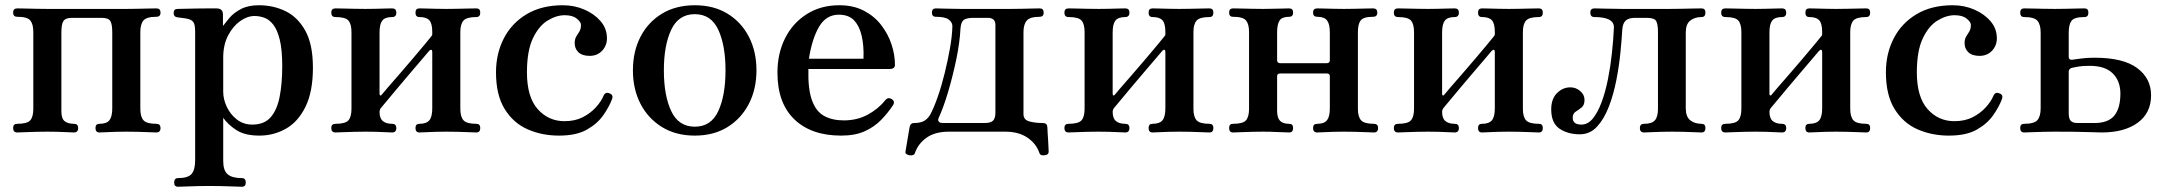

<svg xmlns="http://www.w3.org/2000/svg" viewBox="-20 -505 8261 732"><path d="M46 0Q30 0 30 -17Q30 -33 46 -33Q84 -33 95.5 -46.5Q107 -60 107 -90V-383Q107 -413 95.5 -427Q84 -441 46 -441Q30 -441 30 -457Q30 -473 46 -473Q53 -473 74 -472.5Q95 -472 119.5 -471.5Q144 -471 161 -471H461Q479 -471 503 -471.5Q527 -472 548 -472.5Q569 -473 576 -473Q592 -473 592 -457Q592 -441 576 -441Q539 -441 527 -427Q515 -413 515 -383V-90Q515 -60 527 -46.5Q539 -33 576 -33Q592 -33 592 -17Q592 0 576 0Q569 0 548 -1Q527 -2 503 -2.5Q479 -3 461 -3Q444 -3 423 -2.5Q402 -2 384.5 -1Q367 0 359 0Q344 0 344 -17Q344 -33 359 -33Q387 -33 397.5 -47Q408 -61 408 -92V-381Q408 -413 400.5 -425Q393 -437 367 -437H255Q230 -437 222 -425Q214 -413 214 -381V-80Q214 -53 226.5 -43Q239 -33 262 -33Q278 -33 278 -17Q278 0 262 0Q255 0 237.5 -1Q220 -2 199.5 -2.5Q179 -3 161 -3Q144 -3 119.5 -2.5Q95 -2 74 -1Q53 0 46 0Z M659 207Q644 207 644 191Q644 174 659 174Q697 174 710.5 158Q724 142 724 106V-384Q724 -412 717 -421Q710 -430 696 -433Q689 -435 675.5 -436.5Q662 -438 656 -439Q642 -441 642 -455Q642 -471 657 -471Q660 -471 681 -471.5Q702 -472 728.5 -472.5Q755 -473 777 -473Q799 -473 805 -473Q830 -473 830 -450V-406Q839 -418 855 -437Q871 -456 898.5 -470.5Q926 -485 967 -485Q1022 -485 1068.5 -462.5Q1115 -440 1144 -388Q1173 -336 1173 -247Q1173 -155 1144.5 -97.5Q1116 -40 1069.5 -14Q1023 12 969 12Q913 12 880.5 -9.5Q848 -31 831 -56V109Q831 145 848 159.5Q865 174 902 174Q917 174 917 191Q917 207 902 207Q895 207 871.5 206Q848 205 821.5 204.5Q795 204 777 204Q760 204 735 204.5Q710 205 688.5 206Q667 207 659 207ZM942 -30Q987 -30 1011.5 -57.5Q1036 -85 1046 -135.5Q1056 -186 1056 -253Q1056 -316 1046.5 -354Q1037 -392 1021.5 -411.5Q1006 -431 987.5 -437.5Q969 -444 950 -444Q923 -444 895.5 -424.5Q868 -405 849.5 -369.5Q831 -334 831 -285V-155Q831 -127 844.5 -98Q858 -69 883 -49.5Q908 -30 942 -30Z M1259 0Q1243 0 1243 -17Q1243 -33 1259 -33Q1297 -33 1308.5 -46.5Q1320 -60 1320 -90V-383Q1320 -413 1308.5 -426.5Q1297 -440 1259 -440Q1243 -440 1243 -457Q1243 -473 1259 -473Q1266 -473 1287 -472.5Q1308 -472 1332.5 -471.5Q1357 -471 1374 -471Q1392 -471 1412.5 -471.5Q1433 -472 1450.5 -472.5Q1468 -473 1475 -473Q1491 -473 1491 -457Q1491 -440 1475 -440Q1448 -440 1437.5 -426.5Q1427 -413 1427 -381V-148Q1427 -142 1430 -141Q1433 -140 1437 -146Q1441 -151 1459 -172Q1477 -193 1503 -222.5Q1529 -252 1554.5 -282.5Q1580 -313 1599.5 -336Q1619 -359 1624 -366Q1626 -368 1627 -370Q1628 -372 1628 -376V-383Q1628 -415 1617 -427.5Q1606 -440 1579 -440Q1564 -440 1564 -457Q1564 -473 1579 -473Q1587 -473 1604.5 -472.5Q1622 -472 1643 -471.5Q1664 -471 1681 -471Q1699 -471 1723 -471.5Q1747 -472 1768 -472.5Q1789 -473 1796 -473Q1811 -473 1811 -457Q1811 -440 1796 -440Q1759 -440 1747 -426.5Q1735 -413 1735 -383V-90Q1735 -60 1747 -46.5Q1759 -33 1796 -33Q1811 -33 1811 -17Q1811 0 1796 0Q1789 0 1768 -1Q1747 -2 1723 -2.5Q1699 -3 1681 -3Q1664 -3 1643 -2.5Q1622 -2 1604.5 -1Q1587 0 1579 0Q1564 0 1564 -17Q1564 -33 1579 -33Q1606 -33 1617 -46.5Q1628 -60 1628 -92V-307Q1628 -314 1624.5 -315Q1621 -316 1616 -311Q1610 -304 1591.5 -282Q1573 -260 1547.5 -230.5Q1522 -201 1497.5 -171.5Q1473 -142 1455 -120.5Q1437 -99 1432 -93Q1429 -89 1428 -85Q1427 -81 1427 -79Q1427 -54 1439.5 -43.5Q1452 -33 1475 -33Q1491 -33 1491 -17Q1491 0 1475 0Q1468 0 1450.5 -1Q1433 -2 1412.5 -2.5Q1392 -3 1374 -3Q1357 -3 1332.5 -2.5Q1308 -2 1287 -1Q1266 0 1259 0Z M2111 12Q2046 12 1991.5 -12Q1937 -36 1904 -89.5Q1871 -143 1871 -229Q1871 -301 1901 -359Q1931 -417 1988 -451Q2045 -485 2126 -485Q2170 -485 2208 -468.5Q2246 -452 2270 -424Q2294 -396 2294 -359Q2294 -331 2275.5 -311.5Q2257 -292 2228 -292Q2199 -292 2184.5 -306.5Q2170 -321 2171 -344Q2172 -358 2177.5 -366.5Q2183 -375 2189 -385Q2195 -395 2195 -410Q2195 -421 2179 -434Q2163 -447 2133 -447Q2101 -447 2067.5 -426.5Q2034 -406 2011.5 -358.5Q1989 -311 1989 -229Q1989 -135 2030 -89Q2071 -43 2132 -43Q2172 -43 2201.5 -58Q2231 -73 2251.5 -95.5Q2272 -118 2281 -140Q2288 -156 2304 -149Q2320 -143 2313 -126Q2302 -97 2279.5 -65Q2257 -33 2217 -10.5Q2177 12 2111 12Z M2629 12Q2557 12 2504 -20.5Q2451 -53 2422 -109Q2393 -165 2393 -237Q2393 -309 2422 -365Q2451 -421 2504 -453Q2557 -485 2629 -485Q2701 -485 2753.5 -453Q2806 -421 2835 -365Q2864 -309 2864 -237Q2864 -165 2835 -109Q2806 -53 2753.5 -20.5Q2701 12 2629 12ZM2629 -22Q2691 -22 2718.5 -81.5Q2746 -141 2746 -237Q2746 -332 2718.5 -391.5Q2691 -451 2629 -451Q2567 -451 2539 -391.5Q2511 -332 2511 -237Q2511 -141 2539 -81.5Q2567 -22 2629 -22Z M3187 12Q3073 12 3008.5 -50Q2944 -112 2944 -228Q2944 -301 2973 -359Q3002 -417 3055.5 -451Q3109 -485 3180 -485Q3234 -485 3274 -464Q3314 -443 3340 -409Q3366 -375 3379 -335.5Q3392 -296 3392 -258Q3392 -242 3372 -242H3062Q3060 -166 3075.5 -123Q3091 -80 3122 -63Q3153 -46 3197 -46Q3248 -46 3288.5 -68Q3329 -90 3355 -123Q3366 -136 3380 -127Q3394 -118 3384 -103Q3364 -73 3338.5 -47Q3313 -21 3276.5 -4.5Q3240 12 3187 12ZM3064 -281H3272Q3274 -329 3265.5 -367Q3257 -405 3236.5 -427Q3216 -449 3178 -449Q3130 -449 3103 -403.5Q3076 -358 3064 -281Z M3448 87Q3441 86 3436 82.5Q3431 79 3432 74Q3433 70 3436 50Q3439 30 3443 8Q3447 -14 3448 -21Q3451 -36 3465 -36Q3490 -36 3504 -44.5Q3518 -53 3527 -69Q3540 -93 3554.5 -134Q3569 -175 3581 -223.5Q3593 -272 3601.5 -319.5Q3610 -367 3611 -405Q3611 -420 3597 -430.5Q3583 -441 3548 -441Q3533 -441 3533 -457Q3533 -473 3548 -473Q3559 -473 3586 -472Q3613 -471 3644 -471H3831Q3851 -471 3874.5 -471.5Q3898 -472 3917.5 -472.5Q3937 -473 3944 -473Q3959 -473 3959 -457Q3959 -441 3944 -441Q3907 -441 3894.5 -426.5Q3882 -412 3882 -382V-70Q3882 -48 3904.5 -42Q3927 -36 3956 -36Q3972 -36 3973 -21Q3973 -15 3974 -0.5Q3975 14 3976 30.5Q3977 47 3977.5 59.5Q3978 72 3978 74Q3978 85 3963 87Q3946 89 3943 79Q3931 43 3897.5 20Q3864 -3 3813 -3H3597Q3545 -3 3512.5 20Q3480 43 3468 79Q3465 89 3448 87ZM3574 -36H3733Q3757 -36 3766 -45Q3775 -54 3775 -76V-410Q3775 -437 3746 -437H3692Q3666 -437 3655 -429.5Q3644 -422 3642 -398Q3639 -341 3625.5 -277Q3612 -213 3594.5 -154Q3577 -95 3558 -54Q3555 -46 3559.5 -41Q3564 -36 3574 -36Z M4054 0Q4038 0 4038 -17Q4038 -33 4054 -33Q4092 -33 4103.5 -46.5Q4115 -60 4115 -90V-383Q4115 -413 4103.5 -426.5Q4092 -440 4054 -440Q4038 -440 4038 -457Q4038 -473 4054 -473Q4061 -473 4082 -472.5Q4103 -472 4127.5 -471.5Q4152 -471 4169 -471Q4187 -471 4207.5 -471.5Q4228 -472 4245.5 -472.5Q4263 -473 4270 -473Q4286 -473 4286 -457Q4286 -440 4270 -440Q4243 -440 4232.5 -426.5Q4222 -413 4222 -381V-148Q4222 -142 4225 -141Q4228 -140 4232 -146Q4236 -151 4254 -172Q4272 -193 4298 -222.5Q4324 -252 4349.5 -282.5Q4375 -313 4394.5 -336Q4414 -359 4419 -366Q4421 -368 4422 -370Q4423 -372 4423 -376V-383Q4423 -415 4412 -427.5Q4401 -440 4374 -440Q4359 -440 4359 -457Q4359 -473 4374 -473Q4382 -473 4399.5 -472.5Q4417 -472 4438 -471.5Q4459 -471 4476 -471Q4494 -471 4518 -471.5Q4542 -472 4563 -472.5Q4584 -473 4591 -473Q4606 -473 4606 -457Q4606 -440 4591 -440Q4554 -440 4542 -426.5Q4530 -413 4530 -383V-90Q4530 -60 4542 -46.5Q4554 -33 4591 -33Q4606 -33 4606 -17Q4606 0 4591 0Q4584 0 4563 -1Q4542 -2 4518 -2.5Q4494 -3 4476 -3Q4459 -3 4438 -2.5Q4417 -2 4399.5 -1Q4382 0 4374 0Q4359 0 4359 -17Q4359 -33 4374 -33Q4401 -33 4412 -46.5Q4423 -60 4423 -92V-307Q4423 -314 4419.5 -315Q4416 -316 4411 -311Q4405 -304 4386.5 -282Q4368 -260 4342.5 -230.5Q4317 -201 4292.5 -171.5Q4268 -142 4250 -120.5Q4232 -99 4227 -93Q4224 -89 4223 -85Q4222 -81 4222 -79Q4222 -54 4234.5 -43.5Q4247 -33 4270 -33Q4286 -33 4286 -17Q4286 0 4270 0Q4263 0 4245.5 -1Q4228 -2 4207.5 -2.5Q4187 -3 4169 -3Q4152 -3 4127.5 -2.5Q4103 -2 4082 -1Q4061 0 4054 0Z M4681 0Q4666 0 4666 -17Q4666 -33 4681 -33Q4719 -33 4730.5 -46.5Q4742 -60 4742 -90V-383Q4742 -413 4730.5 -427Q4719 -441 4681 -441Q4666 -441 4666 -457Q4666 -473 4681 -473Q4689 -473 4709.5 -472.5Q4730 -472 4754.5 -471.5Q4779 -471 4796 -471Q4822 -471 4853 -472Q4884 -473 4895 -473Q4910 -473 4910 -457Q4910 -441 4895 -441Q4868 -441 4858.5 -427Q4849 -413 4849 -381V-275Q4849 -264 4862 -264H5037Q5050 -264 5050 -275V-381Q5050 -413 5039.5 -427Q5029 -441 5002 -441Q4986 -441 4986 -457Q4986 -473 5002 -473Q5009 -473 5026.5 -472.5Q5044 -472 5065 -471.5Q5086 -471 5103 -471Q5121 -471 5144.5 -471.5Q5168 -472 5188 -472.5Q5208 -473 5215 -473Q5231 -473 5231 -457Q5231 -441 5215 -441Q5178 -441 5167.5 -427Q5157 -413 5157 -383V-90Q5157 -60 5169 -46.5Q5181 -33 5218 -33Q5234 -33 5234 -17Q5234 0 5218 0Q5211 0 5190 -1Q5169 -2 5145 -2.5Q5121 -3 5103 -3Q5086 -3 5065 -2.5Q5044 -2 5026.5 -1Q5009 0 5002 0Q4986 0 4986 -17Q4986 -33 5002 -33Q5029 -33 5039.5 -47Q5050 -61 5050 -92V-215Q5050 -225 5037 -225H4862Q4849 -225 4849 -215V-83Q4849 -56 4860 -44.5Q4871 -33 4895 -33Q4910 -33 4910 -17Q4910 0 4895 0Q4884 0 4853 -1.5Q4822 -3 4796 -3Q4779 -3 4754.5 -2.5Q4730 -2 4709.5 -1Q4689 0 4681 0Z M5310 0Q5294 0 5294 -17Q5294 -33 5310 -33Q5348 -33 5359.5 -46.5Q5371 -60 5371 -90V-383Q5371 -413 5359.5 -426.5Q5348 -440 5310 -440Q5294 -440 5294 -457Q5294 -473 5310 -473Q5317 -473 5338 -472.5Q5359 -472 5383.5 -471.5Q5408 -471 5425 -471Q5443 -471 5463.5 -471.5Q5484 -472 5501.5 -472.5Q5519 -473 5526 -473Q5542 -473 5542 -457Q5542 -440 5526 -440Q5499 -440 5488.5 -426.5Q5478 -413 5478 -381V-148Q5478 -142 5481 -141Q5484 -140 5488 -146Q5492 -151 5510 -172Q5528 -193 5554 -222.5Q5580 -252 5605.5 -282.5Q5631 -313 5650.5 -336Q5670 -359 5675 -366Q5677 -368 5678 -370Q5679 -372 5679 -376V-383Q5679 -415 5668 -427.5Q5657 -440 5630 -440Q5615 -440 5615 -457Q5615 -473 5630 -473Q5638 -473 5655.5 -472.5Q5673 -472 5694 -471.5Q5715 -471 5732 -471Q5750 -471 5774 -471.5Q5798 -472 5819 -472.5Q5840 -473 5847 -473Q5862 -473 5862 -457Q5862 -440 5847 -440Q5810 -440 5798 -426.5Q5786 -413 5786 -383V-90Q5786 -60 5798 -46.5Q5810 -33 5847 -33Q5862 -33 5862 -17Q5862 0 5847 0Q5840 0 5819 -1Q5798 -2 5774 -2.5Q5750 -3 5732 -3Q5715 -3 5694 -2.5Q5673 -2 5655.5 -1Q5638 0 5630 0Q5615 0 5615 -17Q5615 -33 5630 -33Q5657 -33 5668 -46.5Q5679 -60 5679 -92V-307Q5679 -314 5675.5 -315Q5672 -316 5667 -311Q5661 -304 5642.5 -282Q5624 -260 5598.5 -230.5Q5573 -201 5548.5 -171.5Q5524 -142 5506 -120.5Q5488 -99 5483 -93Q5480 -89 5479 -85Q5478 -81 5478 -79Q5478 -54 5490.5 -43.5Q5503 -33 5526 -33Q5542 -33 5542 -17Q5542 0 5526 0Q5519 0 5501.5 -1Q5484 -2 5463.5 -2.5Q5443 -3 5425 -3Q5408 -3 5383.5 -2.5Q5359 -2 5338 -1Q5317 0 5310 0Z M6003 7Q5957 7 5925.5 -14.5Q5894 -36 5894 -88Q5894 -128 5916 -150Q5938 -172 5967 -172Q5988 -172 6004.5 -158Q6021 -144 6021 -124Q6021 -104 6009.5 -95Q5998 -86 5987 -79Q5976 -72 5976 -56Q5976 -30 6009 -30Q6034 -30 6053 -53.5Q6072 -77 6086.5 -116.5Q6101 -156 6110.5 -204Q6120 -252 6125.5 -303Q6131 -354 6133 -399Q6135 -440 6059 -440Q6043 -440 6043 -457Q6043 -473 6059 -473Q6070 -473 6102.5 -472Q6135 -471 6166 -471H6345Q6363 -471 6388.5 -471.5Q6414 -472 6437 -472.5Q6460 -473 6467 -473Q6482 -473 6482 -457Q6482 -440 6467 -440Q6441 -440 6424 -426.5Q6407 -413 6407 -381V-92Q6407 -60 6424 -46.5Q6441 -33 6467 -33Q6482 -33 6482 -17Q6482 0 6467 0Q6460 0 6439.5 -1Q6419 -2 6395.5 -2.5Q6372 -3 6355 -3Q6338 -3 6315.5 -2.5Q6293 -2 6274 -1Q6255 0 6248 0Q6232 0 6232 -17Q6232 -33 6248 -33Q6278 -33 6289.5 -46.5Q6301 -60 6301 -90V-383Q6301 -413 6294 -425Q6287 -437 6258 -437H6214Q6190 -437 6178.5 -427Q6167 -417 6165 -393Q6163 -357 6158 -306Q6153 -255 6142.5 -200.5Q6132 -146 6114 -99Q6096 -52 6069 -22.5Q6042 7 6003 7Z M6558 0Q6542 0 6542 -17Q6542 -33 6558 -33Q6596 -33 6607.5 -46.5Q6619 -60 6619 -90V-383Q6619 -413 6607.5 -426.5Q6596 -440 6558 -440Q6542 -440 6542 -457Q6542 -473 6558 -473Q6565 -473 6586 -472.5Q6607 -472 6631.5 -471.5Q6656 -471 6673 -471Q6691 -471 6711.5 -471.5Q6732 -472 6749.5 -472.5Q6767 -473 6774 -473Q6790 -473 6790 -457Q6790 -440 6774 -440Q6747 -440 6736.5 -426.5Q6726 -413 6726 -381V-148Q6726 -142 6729 -141Q6732 -140 6736 -146Q6740 -151 6758 -172Q6776 -193 6802 -222.5Q6828 -252 6853.5 -282.5Q6879 -313 6898.5 -336Q6918 -359 6923 -366Q6925 -368 6926 -370Q6927 -372 6927 -376V-383Q6927 -415 6916 -427.5Q6905 -440 6878 -440Q6863 -440 6863 -457Q6863 -473 6878 -473Q6886 -473 6903.5 -472.5Q6921 -472 6942 -471.5Q6963 -471 6980 -471Q6998 -471 7022 -471.5Q7046 -472 7067 -472.5Q7088 -473 7095 -473Q7110 -473 7110 -457Q7110 -440 7095 -440Q7058 -440 7046 -426.5Q7034 -413 7034 -383V-90Q7034 -60 7046 -46.5Q7058 -33 7095 -33Q7110 -33 7110 -17Q7110 0 7095 0Q7088 0 7067 -1Q7046 -2 7022 -2.5Q6998 -3 6980 -3Q6963 -3 6942 -2.5Q6921 -2 6903.5 -1Q6886 0 6878 0Q6863 0 6863 -17Q6863 -33 6878 -33Q6905 -33 6916 -46.5Q6927 -60 6927 -92V-307Q6927 -314 6923.5 -315Q6920 -316 6915 -311Q6909 -304 6890.5 -282Q6872 -260 6846.5 -230.5Q6821 -201 6796.5 -171.5Q6772 -142 6754 -120.5Q6736 -99 6731 -93Q6728 -89 6727 -85Q6726 -81 6726 -79Q6726 -54 6738.5 -43.5Q6751 -33 6774 -33Q6790 -33 6790 -17Q6790 0 6774 0Q6767 0 6749.5 -1Q6732 -2 6711.5 -2.5Q6691 -3 6673 -3Q6656 -3 6631.5 -2.5Q6607 -2 6586 -1Q6565 0 6558 0Z M7410 12Q7345 12 7290.5 -12Q7236 -36 7203 -89.5Q7170 -143 7170 -229Q7170 -301 7200 -359Q7230 -417 7287 -451Q7344 -485 7425 -485Q7469 -485 7507 -468.5Q7545 -452 7569 -424Q7593 -396 7593 -359Q7593 -331 7574.5 -311.5Q7556 -292 7527 -292Q7498 -292 7483.5 -306.5Q7469 -321 7470 -344Q7471 -358 7476.5 -366.5Q7482 -375 7488 -385Q7494 -395 7494 -410Q7494 -421 7478 -434Q7462 -447 7432 -447Q7400 -447 7366.5 -426.5Q7333 -406 7310.5 -358.5Q7288 -311 7288 -229Q7288 -135 7329 -89Q7370 -43 7431 -43Q7471 -43 7500.5 -58Q7530 -73 7550.5 -95.5Q7571 -118 7580 -140Q7587 -156 7603 -149Q7619 -143 7612 -126Q7601 -97 7578.5 -65Q7556 -33 7516 -10.5Q7476 12 7410 12Z M7697 0Q7682 0 7682 -17Q7682 -33 7697 -33Q7736 -33 7748 -47.5Q7760 -62 7760 -92V-381Q7760 -411 7748 -425.5Q7736 -440 7697 -440Q7682 -440 7682 -457Q7682 -473 7697 -473Q7705 -473 7726 -472.5Q7747 -472 7772 -471.5Q7797 -471 7814 -471Q7832 -471 7855.5 -471.5Q7879 -472 7899.5 -472.5Q7920 -473 7927 -473Q7942 -473 7942 -457Q7942 -440 7927 -440Q7888 -440 7877.5 -425.5Q7867 -411 7867 -381V-288Q7867 -277 7879 -277Q7888 -278 7911 -281.5Q7934 -285 7965 -285Q8075 -285 8128 -245.5Q8181 -206 8181 -142Q8181 -74 8130 -37Q8079 0 7993 0Q7978 0 7937.5 -1.5Q7897 -3 7814 -3Q7797 -3 7772 -2.5Q7747 -2 7726 -1Q7705 0 7697 0ZM7901 -36H7965Q8018 -36 8041 -64.5Q8064 -93 8064 -148Q8064 -196 8035 -225Q8006 -254 7947 -254Q7920 -254 7905.5 -251.5Q7891 -249 7882 -247Q7867 -244 7867 -232V-73Q7867 -53 7874.5 -44.5Q7882 -36 7901 -36Z"/></svg>

Font: Zen Antique
Style: Regular
Weight: 400
Designer: Yoshimichi Ohira
Foundry: Positype
Version: Version 1.001